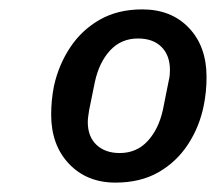

<svg xmlns="http://www.w3.org/2000/svg" viewBox="-20 -724 460 409"><path d="M226 -335Q165 -335 127 -375Q89 -415 89 -480Q89 -495 90.5 -510.5Q92 -526 95 -541Q105 -586 129.5 -623Q154 -660 192.5 -682Q231 -704 283 -704Q345 -704 382.5 -664.5Q420 -625 420 -560Q420 -544 418.5 -529Q417 -514 414 -499Q405 -454 380.5 -416.5Q356 -379 317.5 -357Q279 -335 226 -335ZM235 -398Q271 -398 294.5 -423.5Q318 -449 327 -490L339 -550Q341 -558 341.5 -564Q342 -570 342 -575Q342 -606 324 -624Q306 -642 274 -642Q238 -642 214.5 -616.5Q191 -591 182 -549L170 -490Q169 -483 168 -476.5Q167 -470 167 -464Q167 -433 185.5 -415.5Q204 -398 235 -398Z"/></svg>

Font: IBM Plex Sans Medium
Style: Italic
Weight: 500
Italic angle: -11.31°
Designer: Mike Abbink, Paul van der Laan, Pieter van Rosmalen
Foundry: Bold Monday
Version: Version 3.201